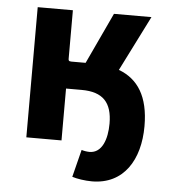

<svg xmlns="http://www.w3.org/2000/svg" viewBox="-49 -552 657 745"><g transform="rotate(5 279.5 -179.5)"><path d="M336 148C460 148 521 48 521 -83C521 -199 478 -264 403 -292L511 -507H365L272 -308H225C211 -308 205 -307 205 -318V-507H68V0H205V-202H266C349 -202 385 -163 385 -81C385 -21 366 35 317 35C307 35 295 33 286 30L259 137C277 143 309 148 336 148Z"/></g></svg>

Font: Finlandica SemiBold
Style: Regular
Weight: 600
Designer: Niklas Ekholm, Juho Hiilivirta, Jaakko Suomalainen
Foundry: Helsinki Type Studio
Version: Version 2.000;Glyphs 3.2 (3202)